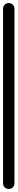

<svg xmlns="http://www.w3.org/2000/svg" viewBox="-20 -1240 115 1260"><path d="M0 -38H75V-1183H0ZM38 -75Q21 -75 10.5 -64Q0 -53 0 -38Q0 -21 10.5 -10.5Q21 0 38 0Q53 0 64 -10.5Q75 -21 75 -38Q75 -53 64 -64Q53 -75 38 -75ZM38 -1220Q21 -1220 10.5 -1209Q0 -1198 0 -1183Q0 -1166 10.5 -1155.5Q21 -1145 38 -1145Q53 -1145 64 -1155.5Q75 -1166 75 -1183Q75 -1198 64 -1209Q53 -1220 38 -1220Z"/></svg>

Font: Wavefont Medium
Style: Regular
Weight: 500
Version: Version 3.004;gftools[0.9.33]